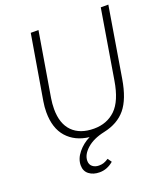

<svg xmlns="http://www.w3.org/2000/svg" viewBox="-169 -840 1035 1193"><g transform="rotate(-20 348.5 -243.5)"><path d="M186 156Q186 113 218.5 73Q251 33 298 10Q205 -1 151.5 -61Q98 -121 98 -227Q98 -261 104 -297L176 -724H227L156 -300Q150 -264 150 -229Q150 -132 200.5 -81Q251 -30 343 -30Q429 -30 485.5 -84.5Q542 -139 563 -267L639 -724H689L612 -260Q591 -134 539.5 -71.5Q488 -9 394 11Q319 27 276.5 65Q234 103 234 144Q234 169 251 182.5Q268 196 293 196Q311 196 324.5 191.5Q338 187 357 175L375 201Q333 237 283 237Q241 237 213.5 216Q186 195 186 156Z"/></g></svg>

Font: Nebula Sans Light
Style: Regular
Weight: 300
Italic angle: -9°
Designer: Paul D. Hunt for Adobe (as Source Sans)
Foundry: Nebula Entertainment & Broadcasting LLC
Version: Version 1.010